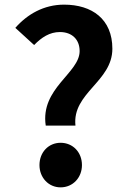

<svg xmlns="http://www.w3.org/2000/svg" viewBox="-20 -793 554 827"><path d="M177 -252H305C290 -393 464 -441 464 -583C464 -711 376 -773 256 -773C169 -773 98 -732 46 -673L127 -599C159 -632 194 -655 238 -655C290 -655 323 -623 323 -573C323 -478 153 -413 177 -252ZM241 14C294 14 333 -28 333 -82C333 -137 294 -178 241 -178C189 -178 150 -137 150 -82C150 -28 189 14 241 14Z"/></svg>

Font: Source Han Sans CN
Style: Bold
Weight: 700
Designer: Ryoko NISHIZUKA 西塚涼子 (kana, bopomofo & ideographs); Paul D. Hunt (Latin, Greek & Cyrillic); Sandoll Communications 산돌커뮤니
Foundry: Adobe
Version: Version 2.001;hotconv 1.0.107;makeotfexe 2.5.65593